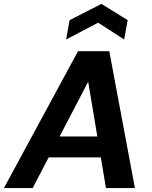

<svg xmlns="http://www.w3.org/2000/svg" viewBox="-43 -962 776 982"><path d="M-23 0 356 -700H516L647 0H499L408 -544L124 0ZM109 -157 165 -264H537L554 -157ZM295 -760 313 -859 476 -942 610 -859 592 -760 459 -846Z"/></svg>

Font: DM Sans 16pt ExtraBold
Style: Italic
Weight: 800
Italic angle: -10°
Version: Version 4.004;gftools[0.9.30]